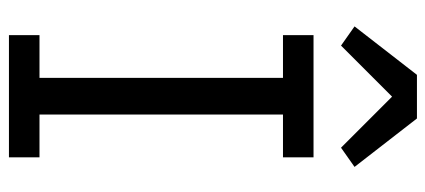

<svg xmlns="http://www.w3.org/2000/svg" viewBox="-288 -688 975 440"><g transform="rotate(90 200.0 -467.5)"><path d="M40 0ZM60 0V-70H158V-628H60V-698H340V-628H242V-70H340V0ZM251 -935 362 -792 318 -761 201 -878 84 -761 40 -792 151 -935Z"/></g></svg>

Font: Aneliza
Style: Regular
Weight: 400
Designer: Mike Abbink, Paul van der Laan, Pieter van Rosmalen
Foundry: Bold Monday
Version: Version 3.001;September 8, 2019;FontCreator 11.5.0.2425 64-b